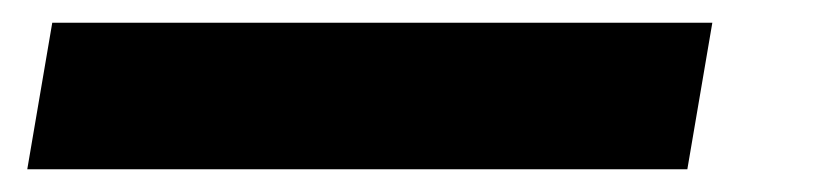

<svg xmlns="http://www.w3.org/2000/svg" viewBox="-20 19 719 169"><path d="M4 168 26 39H607L585 168Z"/></svg>

Font: DM Sans 28pt
Style: Bold Italic
Weight: 700
Italic angle: -10°
Version: Version 4.004;gftools[0.9.30]